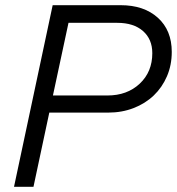

<svg xmlns="http://www.w3.org/2000/svg" viewBox="-20 -720 682 740"><path d="M34 0 183 -700H445Q535 -700 588.5 -651.5Q642 -603 642 -520Q642 -469 623.5 -426Q605 -383 572.5 -352Q540 -321 495 -303.5Q450 -286 397 -286H170L109 0ZM432 -632H244L184 -352H394Q470 -352 518.5 -397.5Q567 -443 567 -515Q567 -569 531 -600.5Q495 -632 432 -632Z"/></svg>

Font: Red Hat Text
Style: Italic
Weight: 400
Italic angle: -12°
Designer: Pentagram / MCKL
Foundry: Pentagram / MCKL
Version: Version 1.005; Red Hat Text Italic